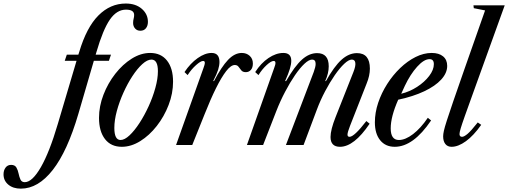

<svg xmlns="http://www.w3.org/2000/svg" viewBox="-296 -842 2950 1115"><path d="M159 -180.5Q95.5 36 10.5 144.8Q-74.5 253.5 -175 253.5Q-220 253.5 -247.8 230.2Q-275.5 207 -275.5 170.5Q-275.5 147.5 -263.8 131.5Q-252 115.5 -231.5 115.5Q-209.5 115.5 -200.8 130.8Q-192 146 -188 166Q-184 186 -177 201Q-170 216 -152 216Q-108.5 215.5 -58.5 128.5Q-8.5 41.5 39.5 -121.5L148.5 -489H80L92 -524.5H159L164 -540Q206.5 -683 275.5 -752.2Q344.5 -821.5 434.5 -821.5Q492 -821.5 527.5 -790.8Q563 -760 563 -715Q563 -692.5 551.5 -678Q540 -663.5 519 -663.5Q500 -663.5 488.5 -676.5Q477 -689.5 477 -708.5Q477 -722.5 480 -733.2Q483 -744 483 -755Q483 -786 435.5 -786Q382 -786 342 -728Q302 -670 264 -539.5L259.5 -524.5H348.5L336.5 -489H249Z M411.5 10.5Q348.5 10.5 313.8 -34.2Q279 -79 279 -157.5Q279 -225 304.8 -291.8Q330.5 -358.5 373.5 -413.5Q416.5 -468.5 469.2 -501.5Q522 -534.5 576 -534.5Q639 -534.5 674 -490Q709 -445.5 709 -367.5Q709 -299.5 683.2 -232.5Q657.5 -165.5 614.5 -110.5Q571.5 -55.5 518.5 -22.5Q465.5 10.5 411.5 10.5ZM404 -29Q427.5 -29 456.2 -56Q485 -83 514 -127.5Q543 -172 567.2 -225Q591.5 -278 606.2 -331.5Q621 -385 621 -428.5Q621 -496 583.5 -496Q559.5 -496 530.5 -469.8Q501.5 -443.5 473 -400Q444.5 -356.5 420.8 -303.8Q397 -251 382.5 -197.5Q368 -144 368 -99Q368 -29 404 -29Z M726.5 0 885.5 -446.5Q889 -456 891.2 -463.8Q893.5 -471.5 893.5 -477.5Q893.5 -488 883.5 -488Q869.5 -488 842.8 -464.2Q816 -440.5 793.5 -406L775.5 -423.5Q809.5 -474.5 852 -504.5Q894.5 -534.5 933 -534.5Q978.5 -534.5 978.5 -482Q978.5 -462 971 -437.5Q963.5 -413 942.5 -372L946.5 -370.5Q990 -454 1028.2 -494.2Q1066.5 -534.5 1108 -534.5Q1135.5 -534.5 1154 -517.8Q1172.5 -501 1172.5 -473Q1172.5 -449.5 1161 -436.2Q1149.5 -423 1131.5 -423Q1114 -423 1105.5 -433.2Q1097 -443.5 1089.5 -454Q1082 -464.5 1067.5 -464.5Q1045 -464.5 1017.5 -429Q990 -393.5 958.2 -329.5Q926.5 -265.5 892.5 -179.5L820.5 0Z M1678.5 10.5Q1623.5 10.5 1623.5 -46.5Q1623.5 -88 1653 -162.5L1756.5 -424Q1770 -458 1767.5 -477Q1765 -496 1747 -496Q1729 -496 1703 -471.5Q1677 -447 1648.2 -405.5Q1619.5 -364 1592 -312Q1564.5 -260 1544 -205L1467 0H1364.5L1526 -424Q1531 -438 1534 -450Q1537 -462 1537 -471Q1537 -496 1516.5 -496Q1498 -496 1472 -471.8Q1446 -447.5 1417 -405.2Q1388 -363 1359.8 -309.2Q1331.5 -255.5 1308.5 -196.5L1232 0H1138L1296 -446.5Q1312.5 -488 1293.5 -488Q1278.5 -488 1252.5 -464.2Q1226.5 -440.5 1205 -406L1186 -423.5Q1219.5 -475.5 1263.2 -505Q1307 -534.5 1349.5 -534.5Q1395.5 -534.5 1395.5 -489Q1395.5 -469.5 1387.2 -441.8Q1379 -414 1360 -372L1365 -370.5Q1415.5 -458 1457.5 -495.8Q1499.5 -533.5 1545.5 -533.5Q1613 -533.5 1613 -457Q1613 -416.5 1593 -372L1596.5 -370.5Q1644.5 -456.5 1687.2 -495Q1730 -533.5 1777 -533.5Q1852 -533.5 1852 -443.5Q1852 -402.5 1833 -356.5L1736.5 -110.5Q1722.5 -74.5 1722 -61Q1721.5 -47.5 1734 -47.5Q1761 -47.5 1831.5 -139L1850.5 -123.5Q1760 10.5 1678.5 10.5Z M1996.5 10.5Q1942.5 10.5 1911.8 -27.5Q1881 -65.5 1881 -131.5Q1881 -188 1900.2 -245.2Q1919.5 -302.5 1952.5 -354.2Q1985.5 -406 2028 -446.8Q2070.5 -487.5 2117.5 -511Q2164.5 -534.5 2211 -534.5Q2253 -534.5 2277 -514.8Q2301 -495 2301 -459.5Q2301 -418 2266.2 -380Q2231.5 -342 2167.5 -311.8Q2103.5 -281.5 2016.5 -263Q1973 -164.5 1973 -96.5Q1973 -29 2020.5 -29Q2058 -29 2102.8 -63.2Q2147.5 -97.5 2188.5 -158L2207.5 -142.5Q2104 10.5 1996.5 10.5ZM2034 -297.5Q2083 -309.5 2126.2 -337.5Q2169.5 -365.5 2196.5 -401Q2223.5 -436.5 2223.5 -469.5Q2223.5 -498.5 2198.5 -498.5Q2166 -498.5 2126.2 -454.2Q2086.5 -410 2055 -343.5Z M2326.5 10.5Q2303 10.5 2290.2 -5.8Q2277.5 -22 2277.5 -50Q2277.5 -63 2281.8 -82.5Q2286 -102 2298.8 -141.8Q2311.5 -181.5 2336 -253Q2360.5 -324.5 2401.5 -441.5L2521 -781.5L2455.5 -794.5L2453.5 -811H2635L2452 -303.5Q2421 -218 2403.8 -169.2Q2386.5 -120.5 2379.5 -97Q2372.5 -73.5 2372.5 -63.5Q2372.5 -47.5 2387.5 -47.5Q2398.5 -47.5 2418.8 -64.2Q2439 -81 2478.5 -131L2498.5 -117Q2454.5 -54.5 2409.8 -22Q2365 10.5 2326.5 10.5Z"/></svg>

Font: Libre Caslon Condensed Medium Italic
Style: Regular
Weight: 500
Italic angle: -22.583°
Designer: Pablo Impallari, Rodrigo Fuenzalida, Katja Schimmel, Ertekin Erdin
Foundry: Pablo Impallari, Rodrigo Fuenzalida
Version: Version 2.000; ttfautohint (v1.8.4.7-5d5b);gftools[0.9.33]